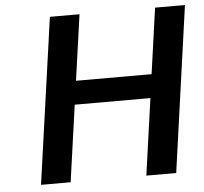

<svg xmlns="http://www.w3.org/2000/svg" viewBox="-51 -753 859 807"><g transform="rotate(-5 379.0 -350.0)"><path d="M632.3 -700.2H758.3L660.2 0H534.2L579.6 -323.2H260.3L214.8 0H89.8L188.5 -700.2H313.5L274.4 -422.9H593.3Z"/></g></svg>

Font: Fivo Sans Med
Style: Regular
Weight: 450
Designer: Alexander Slobzheninov
Foundry: Alexander Slobzheninov
Version: 1.0